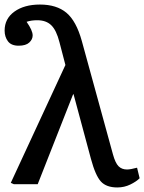

<svg xmlns="http://www.w3.org/2000/svg" viewBox="-25 -802 628 836"><path d="M485.8 14.2Q438 14.2 414.3 -11.7Q390.6 -37.6 371.1 -109.9L294.9 -393.1L292 -388.2L139.2 0H35.2L22 -5.9L259.8 -519L233.9 -618.2Q220.7 -670.4 198.2 -692.1Q175.8 -713.9 137.2 -713.9Q110.4 -713.9 90.8 -707Q117.2 -669.4 117.2 -647.9Q117.2 -630.4 102.3 -616.7Q87.4 -603 56.2 -603Q23.9 -603 9.5 -622.3Q-4.9 -641.6 -4.9 -668.9Q-4.9 -720.7 37.8 -751.5Q80.6 -782.2 148.9 -782.2Q221.7 -782.2 264.4 -746.3Q307.1 -710.4 331.1 -624L466.8 -129.9Q477.1 -92.3 491.2 -78.1Q505.4 -64 527.8 -64Q543.5 -64 571.8 -71.8L583 -25.9Q568.4 -11.2 542.2 1.5Q516.1 14.2 485.8 14.2Z"/></svg>

Font: Literata Book Medium
Style: Regular
Weight: 500
Designer: Latin by Veronika Burian and Jose Scaglione. Greek by Irene Vlachou. Cyrillic by Vera Evstafieva
Foundry: TypeTogether
Version: Version 2.003;PS 002.003;hotconv 1.0.88;makeotf.lib2.5.64775